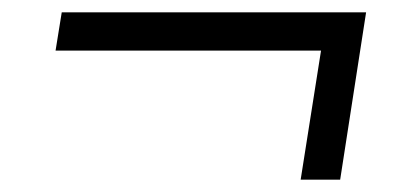

<svg xmlns="http://www.w3.org/2000/svg" viewBox="-20 -440 640 311"><path d="M467 -149 500 -358H70L80 -420H573L531 -149Z"/></svg>

Font: Mulish
Style: Italic
Weight: 400
Italic angle: -9°
Designer: Vernon Adams
Foundry: Vernon Adams
Version: Version 3.603; ttfautohint (v1.8.3)